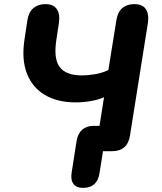

<svg xmlns="http://www.w3.org/2000/svg" viewBox="-20 -734 787 932"><path d="M383 178Q350 178 336 158Q322 138 328 102L352 -51Q358 -86 379 -104.5Q400 -123 433 -123H463L485 -262Q458 -250 421.5 -243.5Q385 -237 347 -237Q259 -237 198 -273Q137 -309 110.5 -377.5Q84 -446 99 -543L113 -636Q119 -675 142 -694.5Q165 -714 200 -714Q240 -714 256 -689.5Q272 -665 266 -623L254 -543Q239 -450 269.5 -409Q300 -368 377 -368Q408 -368 442.5 -374Q477 -380 506 -394L545 -636Q551 -675 573.5 -694.5Q596 -714 631 -714Q672 -714 688 -689.5Q704 -665 698 -623L611 -76Q599 0 523 0H480L463 107Q452 178 383 178Z"/></svg>

Font: Nunito ExtraBold
Style: Italic
Weight: 800
Italic angle: -9°
Designer: Vernon Adams
Foundry: Vernon Adams
Version: Version 3.601; ttfautohint (v1.8.2.53-6de2)